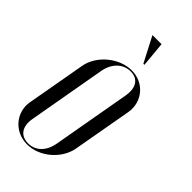

<svg xmlns="http://www.w3.org/2000/svg" viewBox="-218 -716 776 776"><g transform="rotate(45 170.5 -327.5)"><path d="M219 -555 209 -663H157L213 -555ZM199 -503C127 -503 56 -443 44 -374L-1 -121C-13 -52 39 8 111 8C182 8 251 -51 263 -121L308 -374C320 -443 270 -503 199 -503ZM199 -497C241 -497 262 -466 253 -414L194 -80C185 -29 154 2 111 2C67 2 45 -30 54 -80L113 -414C122 -464 155 -497 199 -497Z"/></g></svg>

Font: Moniqa Ita Display
Style: Italic
Weight: 400
Italic angle: -10°
Designer: Rajesh Rajput
Foundry: Rajesh Rajput
Version: Version 1.000